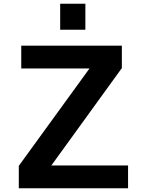

<svg xmlns="http://www.w3.org/2000/svg" viewBox="-20 -1001 768 1021"><path d="M80 0ZM661 -121V0H80V-119L456 -637H93V-758H628V-639L253 -121ZM300 -981H434V-843H300Z"/></svg>

Font: Biryani
Style: Bold
Weight: 700
Designer: Dan Reynolds and Mathieu Reguer
Foundry: Dan Reynolds and Mathieu Reguer
Version: Version 1.004; ttfautohint (v1.1) -l 5 -r 5 -G 72 -x 0 -D la